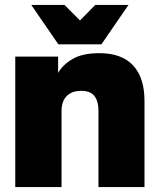

<svg xmlns="http://www.w3.org/2000/svg" viewBox="-20 -760 645 780"><path d="M42 0V-530H216V-464Q235 -497 275 -520.5Q315 -544 384 -544Q474 -544 520.5 -494.5Q567 -445 567 -350V0H380V-310Q380 -349 363.5 -370Q347 -391 310 -391Q282 -391 264 -380Q246 -369 238 -351Q230 -333 230 -310V0ZM217 -580 107 -740H242L305 -677L367 -740H502L392 -580Z"/></svg>

Font: Golos Text ExtraBold
Style: Regular
Weight: 800
Designer: A.Korolkova, Vitaly Kuzmin
Foundry: ParaType Ltd
Version: Version 2.004